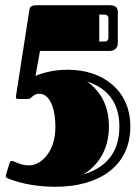

<svg xmlns="http://www.w3.org/2000/svg" viewBox="-20 -520 534 735"><path d="M86 -141C94 -141 97 -145 101 -148C114 -160 122 -161 131 -161C168 -161 192 -112 192 -32C192 56 141 113 91 113C56 113 35 96 26 96C20 96 18 100 16 106L3 149C0 159 6 161 8 162C65 186 133 195 192 195C358 195 479 117 479 -36C479 -173 375 -253 240 -253C179 -253 141 -239 116 -230L133 -325H399C417 -325 431 -335 431 -355V-475C431 -492 421 -500 399 -500H119C95 -500 93 -488 92 -479L41 -151C40 -146 42 -141 49 -141ZM299 148C360 110 397 48 397 -36C397 -113 366 -171 313 -208C388 -184 437 -130 437 -36C437 66 384 122 299 148ZM395 -375C395 -367 390 -361 380 -361H360V-464H380C389 -464 395 -459 395 -450Z"/></svg>

Font: Fascinate Inline
Style: Regular
Weight: 900
Designer: Astigmatic (AOETI)
Foundry: Astigmatic (AOETI)
Version: Version 1.000